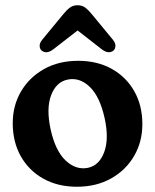

<svg xmlns="http://www.w3.org/2000/svg" viewBox="-20 -700 591 731"><path d="M277.5 -468.5Q350.5 -468.5 405.5 -437.8Q460.5 -407 491.2 -352.8Q522 -298.5 522 -227.5Q522 -160 490.5 -106Q459 -52 402.8 -20.5Q346.5 11 273 11Q200 11 145 -19.8Q90 -50.5 59.2 -105Q28.5 -159.5 28.5 -231Q28.5 -298 60 -351.8Q91.5 -405.5 147.5 -437Q203.5 -468.5 277.5 -468.5ZM314.5 -61Q358 -70 376.8 -121Q395.5 -172 378.5 -249.5Q360.5 -332 321.8 -369.2Q283 -406.5 237.5 -397Q194 -388 174.8 -337.8Q155.5 -287.5 172.5 -208.5Q190.5 -126 229.8 -89Q269 -52 314.5 -61ZM182 -511.5Q156 -492.5 138 -508Q131.5 -514 131 -525Q130.5 -536 140.5 -548.5L220.5 -645.5Q233.5 -661.5 245.8 -670.8Q258 -680 275 -680Q293 -680 305 -670.8Q317 -661.5 330 -645.5L410 -548.5Q420 -536 419.5 -525Q419 -514 412.5 -508Q394.5 -492.5 368.5 -511.5L275.5 -584Z"/></svg>

Font: Fraunces 72pt S100 SemiBold
Style: Regular
Weight: 600
Version: Version 1.000; ttfautohint (v1.8.3)